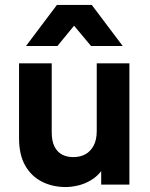

<svg xmlns="http://www.w3.org/2000/svg" viewBox="-20 -746 605 776"><path d="M246 10Q192 10 149 -12Q106 -34 81.5 -77.5Q57 -121 57 -187V-490H189V-213Q189 -175 200.5 -153Q212 -131 231.5 -121Q251 -111 276 -111Q304 -111 325 -122.5Q346 -134 358.5 -157.5Q371 -181 371 -217V-490H503V0H389V-136H426Q416 -91 395 -62Q374 -33 347.5 -17.5Q321 -2 294 4Q267 10 246 10ZM85 -560 210 -726H351L476 -560H348L241 -688H317L212 -560Z"/></svg>

Font: SUSE Thin
Style: Bold
Weight: 700
Version: Version 1.000